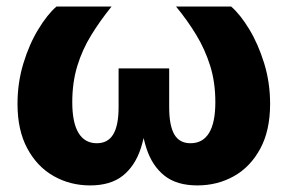

<svg xmlns="http://www.w3.org/2000/svg" viewBox="-20 -561 882 589"><path d="M256.3 7.8Q195.3 7.8 144.8 -20.8Q94.2 -49.3 64 -105.2Q33.7 -161.1 33.7 -242.2Q33.7 -307.6 51.8 -366.7Q69.8 -425.8 97.7 -471.4Q125.5 -517.1 153.3 -541H322.3Q287.1 -497.6 259.8 -453.1Q232.4 -408.7 217 -358.2Q201.7 -307.6 201.7 -247.6Q201.7 -184.6 220.9 -153.1Q240.2 -121.6 276.9 -121.6Q311 -121.6 327.4 -148.9Q343.8 -176.3 343.8 -231.9V-351.1H499V-231.9Q499 -176.3 514.6 -148.9Q530.3 -121.6 564.5 -121.6Q602.1 -121.6 621.3 -153.1Q640.6 -184.6 640.6 -247.6Q640.6 -308.6 624.8 -359.1Q608.9 -409.7 581.8 -454.3Q554.7 -499 520 -541H689Q716.8 -517.1 744.4 -471.7Q772 -426.3 790.3 -367.2Q808.6 -308.1 808.6 -242.2Q808.6 -160.6 778.3 -104.7Q748 -48.8 697.5 -20.5Q647 7.8 585.4 7.8Q522 7.8 484.4 -22.2Q446.8 -52.2 429.4 -105.5Q412.1 -158.7 409.2 -228H432.1Q429.2 -158.2 411.6 -105Q394 -51.8 356.7 -22Q319.3 7.8 256.3 7.8Z"/></svg>

Font: Inter 17pt ExtraBold
Style: Regular
Weight: 800
Version: Version 4.001;git-66647c0bb